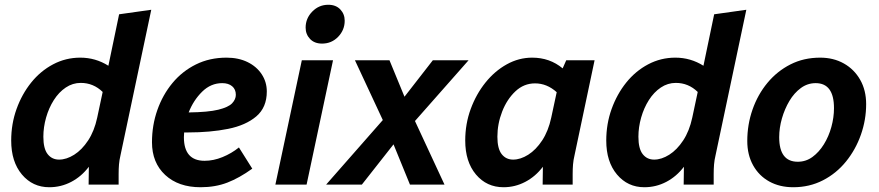

<svg xmlns="http://www.w3.org/2000/svg" viewBox="-20 -775 3692 806"><path d="M27 -185Q27 -255 49.5 -317.5Q72 -380 111 -428.5Q150 -477 203 -505Q256 -533 317 -533Q381 -533 435 -499L480 -715L615 -734L486 -124Q481 -103 479.5 -84.5Q478 -66 478 -44V0H352L353 -75Q322 -34 279 -11.5Q236 11 187 11Q117 11 72 -42.5Q27 -96 27 -185ZM162 -201Q162 -151 180 -128Q198 -105 228 -105Q259 -105 291.5 -125.5Q324 -146 350 -185.5Q376 -225 388 -281L411 -389Q372 -427 319 -427Q285 -427 256 -407.5Q227 -388 206 -355Q185 -322 173.5 -281.5Q162 -241 162 -201Z M618 -178Q618 -249 640.5 -313Q663 -377 704 -426.5Q745 -476 802.5 -504.5Q860 -533 931 -533Q981 -533 1019 -514.5Q1057 -496 1078.5 -463.5Q1100 -431 1100 -391Q1100 -324 1056 -286.5Q1012 -249 937.5 -234Q863 -219 769 -219Q762 -219 753 -219Q752 -209 752 -199Q752 -100 839 -100Q876 -100 914 -115.5Q952 -131 983 -156L1039 -67Q985 -28 934.5 -8.5Q884 11 822 11Q729 11 673.5 -40.5Q618 -92 618 -178ZM913 -426Q865 -426 828.5 -390Q792 -354 772 -303Q854 -304 896.5 -314.5Q939 -325 954.5 -341.5Q970 -358 970 -377Q970 -400 954.5 -413Q939 -426 913 -426Z M1263 -659Q1263 -698 1291 -726.5Q1319 -755 1358 -755Q1390 -755 1408.5 -735.5Q1427 -716 1427 -688Q1427 -649 1399.5 -620.5Q1372 -592 1332 -592Q1300 -592 1281.5 -611.5Q1263 -631 1263 -659ZM1136 0 1247 -522H1378L1267 0Z M1349 0 1587 -271 1470 -522H1615L1678 -369L1797 -522H1947L1722 -267L1846 0H1701L1632 -169L1499 0Z M1933 -185Q1933 -255 1956 -317.5Q1979 -380 2018 -428.5Q2057 -477 2107.5 -505Q2158 -533 2214 -533Q2288 -533 2342 -488L2357 -522H2476L2392 -124Q2387 -103 2385.5 -84.5Q2384 -66 2384 -44V0H2258L2259 -75Q2228 -34 2185 -11.5Q2142 11 2094 11Q2023 11 1978 -42.5Q1933 -96 1933 -185ZM2068 -201Q2068 -151 2086 -128Q2104 -105 2134 -105Q2165 -105 2197.5 -125.5Q2230 -146 2256 -185.5Q2282 -225 2294 -281L2317 -388Q2276 -425 2226 -425Q2179 -425 2143.5 -391.5Q2108 -358 2088 -306.5Q2068 -255 2068 -201Z M2525 -185Q2525 -255 2547.5 -317.5Q2570 -380 2609 -428.5Q2648 -477 2701 -505Q2754 -533 2815 -533Q2879 -533 2933 -499L2978 -715L3113 -734L2984 -124Q2979 -103 2977.5 -84.5Q2976 -66 2976 -44V0H2850L2851 -75Q2820 -34 2777 -11.5Q2734 11 2685 11Q2615 11 2570 -42.5Q2525 -96 2525 -185ZM2660 -201Q2660 -151 2678 -128Q2696 -105 2726 -105Q2757 -105 2789.5 -125.5Q2822 -146 2848 -185.5Q2874 -225 2886 -281L2909 -389Q2870 -427 2817 -427Q2783 -427 2754 -407.5Q2725 -388 2704 -355Q2683 -322 2671.5 -281.5Q2660 -241 2660 -201Z M3117 -183Q3117 -252 3139 -315Q3161 -378 3201.5 -427Q3242 -476 3298 -504.5Q3354 -533 3423 -533Q3479 -533 3522.5 -508.5Q3566 -484 3591 -440Q3616 -396 3616 -338Q3616 -272 3594 -209.5Q3572 -147 3531.5 -97Q3491 -47 3434.5 -18Q3378 11 3310 11Q3253 11 3209.5 -13Q3166 -37 3141.5 -81Q3117 -125 3117 -183ZM3251 -199Q3251 -96 3329 -96Q3363 -96 3390.5 -116Q3418 -136 3438.5 -169Q3459 -202 3470 -242Q3481 -282 3481 -321Q3481 -426 3404 -426Q3370 -426 3342 -405.5Q3314 -385 3294 -351.5Q3274 -318 3262.5 -278Q3251 -238 3251 -199Z"/></svg>

Font: Radio Canada SemiBold
Style: Italic
Weight: 600
Italic angle: -12°
Designer: Charles Daoud, Etienne Aubert Bonn, Alexandre Saumier Demers, Jacques Le Bailly
Foundry: Radio-Canada
Version: Version 2.104; ttfautohint (v1.8.4.7-5d5b);gftools[0.9.28.de